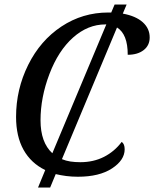

<svg xmlns="http://www.w3.org/2000/svg" viewBox="-20 -780 689 858"><path d="M523.9 -146Q537.1 -136.7 537.1 -112.8Q537.1 -64.5 480.5 -27.3Q423.8 9.8 328.1 9.8Q300.8 9.8 276.1 6.6Q251.5 3.4 229 -2L204.1 58.1H149.9L182.1 -20Q118.7 -50.8 85.2 -110.6Q51.8 -170.4 51.8 -257.8Q51.8 -380.9 106 -490Q160.2 -599.1 254.6 -661.6Q349.1 -724.1 463.9 -724.1H477.1L492.2 -759.8H545.9L528.8 -719.2Q586.9 -708.5 617.9 -680.7Q648.9 -652.8 648.9 -612.8Q648.9 -577.1 622.1 -556.2Q595.2 -535.2 550.8 -535.2Q550.8 -582 538.8 -612.1Q526.9 -642.1 502.9 -657.2L256.8 -68.8Q273.9 -61.5 294.4 -58.3Q314.9 -55.2 338.9 -55.2Q397.9 -55.2 444.8 -79.1Q491.7 -103 523.9 -146ZM213.9 -95.2 455.1 -670.9H451.2Q372.6 -670.9 306.6 -612.3Q240.7 -553.7 200.9 -449.2Q161.1 -344.7 161.1 -242.2Q161.1 -143.6 213.9 -95.2Z"/></svg>

Font: Droid Serif
Style: Italic
Weight: 400
Italic angle: -12°
Designer: Monotype Design team
Foundry: Monotype Imaging Inc.
Version: Version 1.03